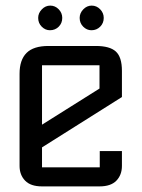

<svg xmlns="http://www.w3.org/2000/svg" viewBox="-20 -665 505 685"><path d="M49.8 -73.2V-401.9Q49.8 -451.2 74.7 -476.1Q99.6 -501 152.8 -501H321.8Q371.6 -501 393.3 -481.2Q415 -461.4 415 -412.1V-318.8L129.9 -139.2V-67.9H335.9V-126H415V-73.2Q415 -41 395.3 -20.5Q375.5 0 335 0H129.9Q89.4 0 69.6 -20.5Q49.8 -41 49.8 -73.2ZM116.2 -601.1Q116.2 -618.2 129.2 -631.6Q142.1 -645 159.2 -645Q176.8 -645 189.5 -631.8Q202.1 -618.7 202.1 -601.1Q202.1 -582.5 189.5 -569.8Q176.8 -557.1 158.2 -557.1Q141.6 -557.1 128.9 -569.8Q116.2 -582.5 116.2 -601.1ZM129.9 -220.2 335 -349.1V-432.1H129.9ZM264.2 -601.1Q264.2 -618.2 277.1 -631.6Q290 -645 307.1 -645Q324.7 -645 337.4 -631.8Q350.1 -618.7 350.1 -601.1Q350.1 -582.5 337.4 -569.8Q324.7 -557.1 306.2 -557.1Q289.6 -557.1 276.9 -569.8Q264.2 -582.5 264.2 -601.1Z"/></svg>

Font: Kelly Slab
Style: Regular
Weight: 400
Designer: Denis Masharov
Foundry: Denis Masharov
Version: Version 1.001